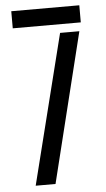

<svg xmlns="http://www.w3.org/2000/svg" viewBox="-56 -836 482 873"><g transform="rotate(-5 185.0 -400.0)"><path d="M29.5 -722V-800H340V-722ZM71 0 242 -682.5H330L161.5 0Z"/></g></svg>

Font: Big Shoulders Stencil Display SemiBold
Style: Regular
Weight: 600
Designer: Patric King
Foundry: XO Type Co
Version: Version 1.000